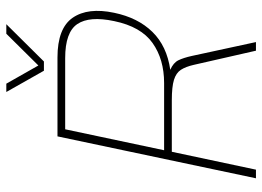

<svg xmlns="http://www.w3.org/2000/svg" viewBox="-134 -716 850 623"><g transform="rotate(-90 291.5 -405.0)"><path d="M373 -688 304 -810H331L390 -706L493 -810H524L403 -688ZM24 0 160 -644H416Q511 -644 545 -594.5Q579 -545 561 -460Q545 -383 499 -336Q453 -289 376 -278Q399 -268 407 -251.5Q415 -235 421 -208L466 0H438L392 -202Q386 -228 376 -243.5Q366 -259 343.5 -266Q321 -273 277 -273H110L52 0ZM115 -298H333Q410 -298 463 -335.5Q516 -373 534 -460Q551 -540 524.5 -579.5Q498 -619 414 -619H183Z"/></g></svg>

Font: Kanit Thin
Style: Italic
Weight: 250
Italic angle: -12°
Designer: Katatrad Team
Foundry: CadsonDemak
Version: Version 2.000; ttfautohint (v1.8.3)